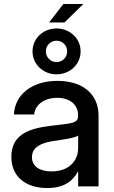

<svg xmlns="http://www.w3.org/2000/svg" viewBox="-20 -929 569 957"><path d="M215.3 8.3C304.2 8.3 346.2 -31.7 367.7 -73.2H369.6V0H471.2V-353.5C471.2 -458.5 393.6 -525.9 266.6 -525.9C137.7 -525.9 54.2 -456.5 49.3 -358.4H150.4C154.3 -405.8 199.2 -441.4 265.1 -441.4C330.6 -441.4 369.1 -405.3 369.1 -355.5V-351.1C369.1 -313.5 336.9 -314.5 240.2 -302.7C135.3 -290.5 36.6 -265.1 36.6 -147.5C36.6 -44.4 112.8 8.3 215.3 8.3ZM261.7 -558.6C329.1 -558.6 381.8 -608.9 381.8 -672.9C381.8 -736.8 329.1 -787.1 261.7 -787.1C194.8 -787.1 142.1 -736.8 142.1 -672.9C142.1 -608.9 194.8 -558.6 261.7 -558.6ZM236.3 -74.7C176.3 -74.7 139.2 -101.1 139.2 -145.5C139.2 -197.8 189.9 -217.8 246.1 -226.1C300.8 -233.9 355.5 -242.2 369.6 -253.4V-192.9C369.6 -129.4 327.1 -74.7 236.3 -74.7ZM261.7 -619.6C232.4 -619.6 208.5 -643.1 208.5 -672.9C208.5 -702.6 232.4 -726.1 261.7 -726.1C291.5 -726.1 314.9 -702.6 314.9 -672.9C314.9 -643.1 291.5 -619.6 261.7 -619.6ZM295.9 -909.2 224.6 -816.9H301.3L395.5 -909.2Z"/></svg>

Font: Inteeer Medium
Style: Regular
Weight: 500
Designer: Rasmus Andersson
Foundry: rsms
Version: Version 4.001;Glyphs 3.4 (3402)